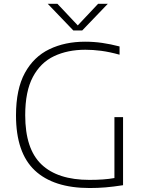

<svg xmlns="http://www.w3.org/2000/svg" viewBox="-20 -964 744 990"><path d="M442 5.5Q256 5.5 159.2 -85.5Q62.5 -176.5 62.5 -369Q62.5 -504 108.2 -587.8Q154 -671.5 234.5 -710.2Q315 -749 418.5 -749Q463.5 -749 506.8 -742.8Q550 -736.5 596.5 -724.5V-682Q544 -696.5 501.5 -702Q459 -707.5 420 -707.5Q329 -707.5 259 -674.5Q189 -641.5 149.5 -567.2Q110 -493 110 -370Q110 -196 193.8 -116.2Q277.5 -36.5 441 -36.5Q479 -36.5 510.8 -38.8Q542.5 -41 570 -46V-360H614.5V-9Q563 -1 523.8 2.2Q484.5 5.5 442 5.5ZM358 -807 226 -944.5H276L381 -833L486 -944.5H536L404 -807Z"/></svg>

Font: Encode Sans Semi Expanded ExtraLight
Style: Regular
Weight: 200
Width: 6
Designer: Multiple Designers
Foundry: Impallari Type
Version: Version 3.000; ttfautohint (v1.8.3) -l 8 -r 50 -G 200 -x 14 